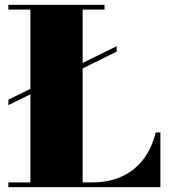

<svg xmlns="http://www.w3.org/2000/svg" viewBox="-20 -770 699 790"><path d="M14.5 -360V-337.5L105 -382V-19.5H14.5V0H640V-225H620.5C590.5 -98 498.5 -19.5 362 -19.5H320V-488.5L460 -557.5V-580L320 -511V-730.5H410V-750H14.5V-730.5H105V-404.5Z"/></svg>

Font: Bodoni* 11pt Fatface
Style: Regular
Weight: 900
Version: Version 2.3